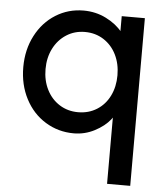

<svg xmlns="http://www.w3.org/2000/svg" viewBox="-53 -584 737 851"><g transform="rotate(5 315.0 -158.0)"><path d="M558 220H455V-125H475Q475 -99 449.5 -67Q424 -35 380.5 -12.5Q337 10 288 10Q219 10 162 -25Q105 -60 72.5 -122.5Q40 -185 40 -263Q40 -341 72.5 -403.5Q105 -466 161 -501Q217 -536 285 -536Q339 -536 385 -513Q431 -490 458 -456Q485 -422 485 -391L455 -389V-526H558ZM459 -263Q459 -314 439 -354.5Q419 -395 382.5 -418.5Q346 -442 299 -442Q253 -442 216.5 -418.5Q180 -395 159.5 -354.5Q139 -314 139 -263Q139 -212 159.5 -171.5Q180 -131 216.5 -108Q253 -85 299 -85Q346 -85 382.5 -108Q419 -131 439 -171.5Q459 -212 459 -263Z"/></g></svg>

Font: Lexend
Style: Regular
Weight: 400
Designer: Thomas Jockin
Foundry: Lexend
Version: Version 1.000